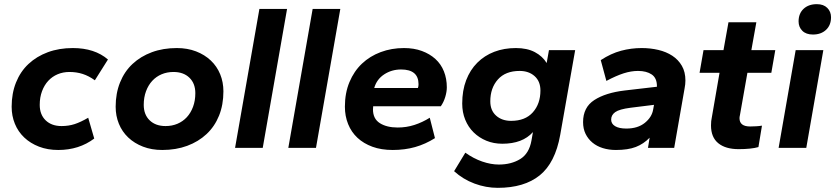

<svg xmlns="http://www.w3.org/2000/svg" viewBox="-20 -711 4015 923"><path d="M260 10Q209 10 167.5 -6Q126 -22 96.5 -50Q67 -78 51.5 -116Q36 -154 36 -198Q36 -262 57 -314.5Q78 -367 117 -403.5Q156 -440 210 -460Q264 -480 330 -480Q435 -480 499 -425L436 -325Q407 -346 377.5 -355.5Q348 -365 314 -365Q283 -365 257 -354Q231 -343 212 -322.5Q193 -302 182 -272.5Q171 -243 171 -207Q171 -160 199.5 -132.5Q228 -105 276 -105Q310 -105 339 -114.5Q368 -124 404 -145L433 -45Q360 10 260 10Z M760 10Q709 10 667.5 -6Q626 -22 596.5 -50Q567 -78 551.5 -116Q536 -154 536 -198Q536 -262 557 -314.5Q578 -367 617 -403.5Q656 -440 710 -460Q764 -480 830 -480Q881 -480 922.5 -464Q964 -448 993.5 -420Q1023 -392 1038.5 -354Q1054 -316 1054 -272Q1054 -207 1033 -155Q1012 -103 973 -66.5Q934 -30 880 -10Q826 10 760 10ZM776 -105Q807 -105 833 -116Q859 -127 878 -147.5Q897 -168 908 -197.5Q919 -227 919 -263Q919 -310 890.5 -337.5Q862 -365 814 -365Q783 -365 757 -354Q731 -343 712 -322.5Q693 -302 682 -272.5Q671 -243 671 -207Q671 -160 699.5 -132.5Q728 -105 776 -105Z M1110 0 1227 -668H1360L1243 0Z M1366 0 1483 -668H1616L1499 0Z M1868 10Q1813 10 1770.5 -5.5Q1728 -21 1698.5 -48.5Q1669 -76 1653.5 -114.5Q1638 -153 1638 -198Q1638 -264 1660 -316.5Q1682 -369 1720 -405Q1758 -441 1810 -460.5Q1862 -480 1922 -480Q1970 -480 2008 -466Q2046 -452 2073 -427.5Q2100 -403 2114 -368Q2128 -333 2128 -291Q2128 -270 2120.5 -245Q2113 -220 2099 -200H1774Q1773 -195 1773 -185Q1773 -140 1806 -119Q1839 -98 1892 -98Q1934 -98 1972.5 -110.5Q2011 -123 2046 -145L2071 -47Q2025 -18 1975.5 -4Q1926 10 1868 10ZM1908 -377Q1863 -377 1827 -353.5Q1791 -330 1779 -288H1989Q1992 -295 1992 -306Q1992 -377 1908 -377Z M2395 -20Q2353 -20 2318 -34.5Q2283 -49 2257 -74.5Q2231 -100 2216.5 -135.5Q2202 -171 2202 -213Q2202 -276 2221 -325.5Q2240 -375 2274.5 -409.5Q2309 -444 2356 -462Q2403 -480 2460 -480Q2514 -480 2551 -460.5Q2588 -441 2608 -408L2619 -470H2745L2673 -62Q2649 72 2574.5 132Q2500 192 2373 192Q2316 192 2261 171.5Q2206 151 2163 112L2217 23Q2256 51 2298 65.5Q2340 80 2378 80Q2438 80 2481 53.5Q2524 27 2535 -36L2542 -76Q2492 -20 2395 -20ZM2437 -130Q2505 -130 2541.5 -171Q2578 -212 2578 -276Q2578 -320 2550 -345Q2522 -370 2478 -370Q2410 -370 2373.5 -329Q2337 -288 2337 -224Q2337 -180 2365 -155Q2393 -130 2437 -130Z M2941 10Q2907 10 2878 1Q2849 -8 2828 -25.5Q2807 -43 2795 -67.5Q2783 -92 2783 -124Q2783 -195 2837 -230Q2891 -265 2983 -276L3138 -294V-297Q3138 -336 3113 -353Q3088 -370 3047 -370Q3014 -370 2978 -358.5Q2942 -347 2895 -322L2868 -422Q2917 -454 2965.5 -467Q3014 -480 3065 -480Q3107 -480 3145 -471Q3183 -462 3212 -443Q3241 -424 3258 -394.5Q3275 -365 3275 -324Q3275 -315 3274 -305.5Q3273 -296 3271 -286L3221 0H3095L3103 -49Q3074 -19 3036.5 -4.5Q2999 10 2941 10ZM2991 -93Q3046 -93 3080 -120.5Q3114 -148 3120 -185L3124 -207L3011 -193Q2957 -186 2937.5 -172Q2918 -158 2918 -136Q2918 -116 2937 -104.5Q2956 -93 2991 -93Z M3531 6Q3468 6 3433 -22.5Q3398 -51 3398 -108Q3398 -130 3402 -147L3439 -361H3343L3362 -470H3458L3482 -604H3616L3592 -470H3707L3688 -361H3573L3537 -157Q3535 -149 3535 -143Q3535 -103 3586 -103Q3599 -103 3615.5 -104Q3632 -105 3643 -107L3626 -4Q3609 1 3584.5 3.5Q3560 6 3531 6Z M3723 0 3805 -470H3938L3856 0ZM3888 -545Q3855 -545 3837 -563Q3819 -581 3819 -608Q3819 -646 3843 -668.5Q3867 -691 3907 -691Q3939 -691 3957 -673Q3975 -655 3975 -628Q3975 -590 3951 -567.5Q3927 -545 3888 -545Z"/></svg>

Font: Celebes
Style: Bold Italic
Weight: 700
Italic angle: -10°
Designer: Anugrah Pasau
Foundry: Lafontype
Version: Version 1.000; ttfautohint (v1.8.4)